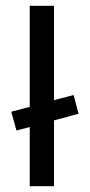

<svg xmlns="http://www.w3.org/2000/svg" viewBox="-20 -645 311 665"><path d="M37 -193 19 -258 83 -275V-625H167V-298L235 -316L252 -251L167 -228V0H83V-205Z"/></svg>

Font: Smooch Sans SemiBold
Style: Bold
Weight: 600
Designer: Robert E. Leuschke
Foundry: Robert E. Leuschke
Version: Version 1.010; ttfautohint (v1.8.3)